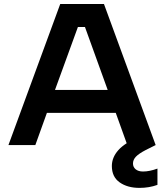

<svg xmlns="http://www.w3.org/2000/svg" viewBox="-20 -720 814 953"><path d="M278.9 -700H496.1L752.6 0H612L554.6 -159.7H212.8L155.4 0H21.9ZM514.5 -273.7 401.7 -586H366.7L253 -273.7ZM535.2 104Q535.2 61.4 567.5 25.1Q599.8 -11.2 678.5 -45.7L721 -64.7L752.6 0L703.6 24.5Q669.1 42.5 654.6 57.7Q640.1 73 640.1 91.5Q640.1 109.4 653.5 120.4Q667 131.3 690 131.3Q722 131.3 761.5 116.8V197.6Q720.5 212.6 672.4 212.6Q612.8 212.6 574 185.3Q535.2 158 535.2 104Z"/></svg>

Font: AF Albert Sans Medium
Style: Regular
Weight: 500
Designer: Andreas Rasmussen
Foundry: a.Foundry
Version: Version 1.300;Glyphs 3.2 (3231)